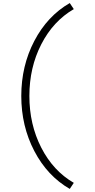

<svg xmlns="http://www.w3.org/2000/svg" viewBox="-20 -943 612 1236"><path d="M429.1 273.1Q284.8 189.9 200.9 29.3Q117 -131.3 117 -325.1Q117 -518.9 200.9 -679.5Q284.8 -840.1 429.1 -923.3L455.1 -884.3Q322.5 -807.5 245.8 -658Q169.1 -508.5 169.1 -325.1Q169.1 -141.7 245.8 7.8Q322.5 157.3 455.1 234.1L429.1 273.1Z"/></svg>

Font: Lohit Bengali
Style: Regular
Weight: 400
Version: Version 2.91.5